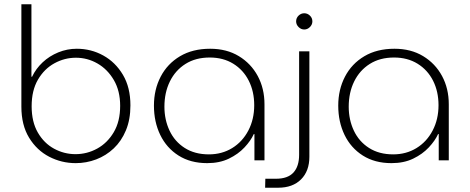

<svg xmlns="http://www.w3.org/2000/svg" viewBox="-20 -750 2200 898"><path d="M334 13Q268 13 210 -17Q152 -47 116 -106Q80 -165 80 -251V-730H127V-391H130Q148 -429 179.5 -458.5Q211 -488 252.5 -505Q294 -522 339 -522Q406 -522 463 -490.5Q520 -459 555 -400Q590 -341 590 -257Q590 -191 569 -140.5Q548 -90 512 -56Q476 -22 430 -4.5Q384 13 334 13ZM333 -29Q387 -29 434.5 -55Q482 -81 512 -131.5Q542 -182 542 -255Q542 -325 512.5 -375.5Q483 -426 436 -453Q389 -480 335 -480Q282 -480 234.5 -454Q187 -428 157.5 -377.5Q128 -327 128 -253Q128 -180 157 -130Q186 -80 233 -54.5Q280 -29 333 -29Z M949 13Q871 13 815 -22.5Q759 -58 729.5 -119Q700 -180 700 -256Q700 -331 731.5 -391.5Q763 -452 822 -487Q881 -522 963 -522Q1040 -522 1097 -487.5Q1154 -453 1185.5 -394.5Q1217 -336 1217 -262V0H1170V-123H1167Q1153 -92 1123.5 -60.5Q1094 -29 1050.5 -8Q1007 13 949 13ZM957 -28Q1018 -28 1066 -57.5Q1114 -87 1141.5 -139.5Q1169 -192 1169 -258Q1169 -322 1143.5 -372.5Q1118 -423 1071 -452Q1024 -481 961 -481Q895 -481 847.5 -451Q800 -421 774.5 -369Q749 -317 749 -251Q749 -190 773 -139Q797 -88 844 -58Q891 -28 957 -28Z M1220 128 1221 86H1271Q1326 86 1352.5 57Q1379 28 1379 -26V-510H1427V-17Q1427 50 1388 89Q1349 128 1281 128ZM1403 -612Q1388 -612 1376.5 -623.5Q1365 -635 1365 -650Q1365 -666 1376.5 -677Q1388 -688 1403 -688Q1418 -688 1429.5 -677Q1441 -666 1441 -650Q1441 -635 1429.5 -623.5Q1418 -612 1403 -612Z M1811 13Q1733 13 1677 -22.5Q1621 -58 1591.5 -119Q1562 -180 1562 -256Q1562 -331 1593.5 -391.5Q1625 -452 1684 -487Q1743 -522 1825 -522Q1902 -522 1959 -487.5Q2016 -453 2047.5 -394.5Q2079 -336 2079 -262V0H2032V-123H2029Q2015 -92 1985.5 -60.5Q1956 -29 1912.5 -8Q1869 13 1811 13ZM1819 -28Q1880 -28 1928 -57.5Q1976 -87 2003.5 -139.5Q2031 -192 2031 -258Q2031 -322 2005.5 -372.5Q1980 -423 1933 -452Q1886 -481 1823 -481Q1757 -481 1709.5 -451Q1662 -421 1636.5 -369Q1611 -317 1611 -251Q1611 -190 1635 -139Q1659 -88 1706 -58Q1753 -28 1819 -28Z"/></svg>

Font: MuseoModerno Thin ExtraLight
Style: Regular
Weight: 250
Version: Version 1.002